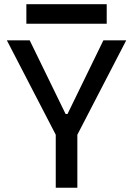

<svg xmlns="http://www.w3.org/2000/svg" viewBox="-20 -883 626 903"><path d="M251.5 -231.4 12.2 -693.4H119.6L288.6 -346.7H297.4L466.3 -693.4H573.7L334.5 -231.4ZM242.2 0V-341.8H343.8V0ZM104 -771.5V-863.3H481.9V-771.5Z"/></svg>

Font: Cascadia Code
Style: Regular
Weight: 400
Designer: Aaron Bell
Foundry: Saja Typeworks
Version: Version 2404.023